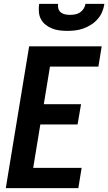

<svg xmlns="http://www.w3.org/2000/svg" viewBox="-20 -975 561 995"><path d="M10 0 131 -735H507L490 -630H239L207 -435H400L382 -330H189L152 -105H403L386 0ZM329 -815Q308 -815 288 -817.5Q268 -820 249.5 -827.5Q231 -835 216 -847Q201 -859 192 -876Q183 -893 181.5 -913.5Q180 -934 183 -955H281Q279 -942 282.5 -930Q286 -918 295.5 -910.5Q305 -903 317.5 -900.5Q330 -898 343 -898Q356 -898 369.5 -900.5Q383 -903 394.5 -910.5Q406 -918 413.5 -930Q421 -942 423 -955H521Q518 -934 509.5 -913.5Q501 -893 486 -876Q471 -859 452 -847Q433 -835 412.5 -827.5Q392 -820 371 -817.5Q350 -815 329 -815Z"/></svg>

Font: Iosevka Extrabold
Style: Italic
Weight: 800
Italic angle: -9°
Monospace: yes
Designer: Belleve Invis
Foundry: Belleve Invis
Version: Version 32.5.0; ttfautohint (v1.8.4)